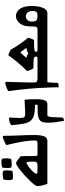

<svg xmlns="http://www.w3.org/2000/svg" viewBox="878 -1570 927 2723"><g transform="rotate(-90 1341.5 -208.5)"><path d="M411 -214Q411 -234 410 -246.5Q409 -259 407 -276Q404 -296 397 -296Q388 -296 369.5 -285.5Q351 -275 328.5 -258Q306 -241 285.5 -221.5Q265 -202 251.5 -183Q238 -164 238 -150Q238 -145 256.5 -142.5Q275 -140 302 -140Q329 -140 352 -140Q379 -141 391.5 -146Q404 -151 407.5 -166.5Q411 -182 411 -214ZM511 -140H601V0Q422 0 294.5 0Q167 0 98 0Q87 -22 79 -49Q71 -76 67.5 -101.5Q64 -127 64 -143Q64 -157 84 -184Q104 -211 136.5 -245Q169 -279 207 -314Q245 -349 282 -379Q319 -409 348.5 -427Q378 -445 392 -445Q396 -445 408.5 -437.5Q421 -430 437 -418.5Q453 -407 467 -396Q481 -385 487 -378Q489 -353 489.5 -318.5Q490 -284 490 -252Q490 -220 490 -202Q490 -159 494 -149.5Q498 -140 511 -140ZM157 -493Q149 -517 148.5 -548Q148 -579 157 -624Q195 -633 227.5 -634Q260 -635 279 -627Q295 -582 279 -496Q242 -488 208 -487.5Q174 -487 157 -493ZM328 -511Q320 -535 319.5 -566Q319 -597 328 -642Q366 -651 398.5 -652Q431 -653 450 -645Q466 -600 450 -515Q413 -506 379 -505.5Q345 -505 328 -511Z M561 0V-140H668Q687 -140 699 -146.5Q711 -153 711 -180Q711 -236 701 -306Q691 -376 676 -448Q661 -520 646 -582Q657 -592 681 -603.5Q705 -615 729 -624Q753 -633 762 -633Q770 -633 777 -618Q777 -512 782 -412.5Q787 -313 788 -200Q789 -142 783 -97Q777 -52 758.5 -26Q740 0 702 0Z M1215 -170Q1214 -176 1207 -176Q1114 -176 1061 -193Q1008 -210 982.5 -248.5Q957 -287 946.5 -350Q936 -413 928 -504Q928 -511 931.5 -514.5Q935 -518 941 -522Q961 -534 984.5 -539Q1008 -544 1036 -544Q1034 -500 1032 -456Q1030 -412 1030 -386Q1030 -340 1043.5 -327.5Q1057 -315 1089 -315Q1107 -315 1141 -316.5Q1175 -318 1214.5 -320Q1254 -322 1288 -324Q1292 -304 1293.5 -271.5Q1295 -239 1295.5 -206Q1296 -173 1296 -152Q1296 -114 1291 -79Q1286 -44 1271.5 -22Q1257 0 1228 0Q1204 0 1196 0Q1188 0 1187.5 0Q1187 0 1187 0Q1187 0 1178.5 0Q1170 0 1145.5 0Q1121 0 1072 0Q1058 0 1051 17Q1044 34 1041 80Q1038 126 1036 214Q1036 222 1027 226.5Q1018 231 1007 233Q996 235 989 235Q977 169 970 117.5Q963 66 963 8Q963 -45 975 -75Q987 -105 1015.5 -119Q1044 -133 1092 -136.5Q1140 -140 1213 -140Q1219 -140 1219 -150Q1219 -154 1218 -159.5Q1217 -165 1215 -170Z M1411 -554Q1424 -564 1447.5 -574Q1471 -584 1495 -591Q1519 -598 1530 -598Q1534 -598 1542 -587Q1541 -538 1539 -470Q1537 -402 1535 -328.5Q1533 -255 1533 -189Q1533 -165 1541.5 -154.5Q1550 -144 1575.5 -141.5Q1601 -139 1652 -139V0H1540Q1536 0 1534 20.5Q1532 41 1530.5 74Q1529 107 1528 147Q1520 156 1497.5 158.5Q1475 161 1464 161Q1464 132 1464 100.5Q1464 69 1462 37Q1460 -42 1455 -124.5Q1450 -207 1442.5 -286Q1435 -365 1427 -434Q1419 -503 1411 -554Z M1961 -47 1908 -50 1863 -140Q1891 -140 1895.5 -144Q1900 -148 1900 -167Q1900 -185 1876.5 -191Q1853 -197 1816 -197Q1798 -197 1775.5 -197Q1753 -197 1737 -198Q1726 -206 1714.5 -233.5Q1703 -261 1695 -288Q1757 -350 1816.5 -420.5Q1876 -491 1918 -552Q1919 -553 1921 -553Q1928 -553 1944 -546.5Q1960 -540 1975.5 -532Q1991 -524 1998 -520Q2034 -456 2078 -392Q2122 -328 2167 -274Q2164 -253 2158 -236Q2152 -219 2143 -202Q2139 -194 2134 -191.5Q2129 -189 2121 -189Q2075 -189 2043.5 -188Q2012 -187 1996 -184Q1980 -181 1975 -177.5Q1970 -174 1970 -161Q1970 -147 1976.5 -143.5Q1983 -140 1996 -140ZM1612 0V-140H2234V0ZM1970 -186 1901 -198Q1901 -223 1914.5 -241Q1928 -259 1947 -271Q1966 -283 1985 -289Q2004 -295 2016 -295Q2022 -295 2022 -298Q2022 -301 2018 -306Q2005 -323 1992.5 -342Q1980 -361 1966 -378Q1963 -383 1961 -383Q1959 -383 1952 -376Q1937 -361 1916 -338Q1895 -315 1886 -296Q1885 -293 1889 -293Q1922 -292 1945.5 -267Q1969 -242 1970 -186Z M2194 0V-140H2279Q2302 -140 2312.5 -147Q2323 -154 2326 -176Q2329 -198 2329 -242Q2329 -315 2352 -359.5Q2375 -404 2409 -425Q2443 -446 2476 -446Q2510 -446 2542.5 -424.5Q2575 -403 2596.5 -353.5Q2618 -304 2618 -218Q2618 -155 2606 -106Q2594 -57 2571.5 -28.5Q2549 0 2516 0ZM2397 -221Q2397 -169 2416.5 -154.5Q2436 -140 2470 -140Q2503 -140 2519.5 -146Q2536 -152 2541.5 -168.5Q2547 -185 2547 -215Q2547 -257 2525 -281.5Q2503 -306 2473 -306Q2445 -306 2421 -285Q2397 -264 2397 -221Z"/></g></svg>

Font: Ruwudu
Style: Bold
Weight: 700
Designer: Becca Hirsbrunner Spalinger
Foundry: SIL International
Version: Version 3.000